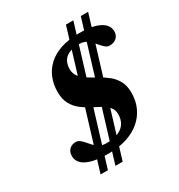

<svg xmlns="http://www.w3.org/2000/svg" viewBox="-201 -906 1058 1137"><g transform="rotate(-30 328.0 -337.5)"><path d="M255 98 521 -773H571L304.5 98ZM153.5 98 419.5 -773H470L203.5 98ZM274 -44.5Q324.5 -44.5 357.5 -58.2Q390.5 -72 406.5 -97.8Q422.5 -123.5 422.5 -159.5Q422.5 -189.5 404.8 -209.2Q387 -229 359 -244.8Q331 -260.5 299.5 -276.8Q268 -293 240 -315.2Q212 -337.5 194.5 -370.2Q177 -403 177 -452Q177 -501.5 194 -544.8Q211 -588 246 -620.8Q281 -653.5 335 -671.8Q389 -690 463.5 -690Q530.5 -690 571 -677Q611.5 -664 629.8 -643Q648 -622 648 -597.5Q648 -568 629.8 -551.8Q611.5 -535.5 583.5 -535.5Q567.5 -535.5 555 -545.8Q542.5 -556 530.5 -570.5Q518.5 -585 505 -599.5Q491.5 -614 473.5 -624Q455.5 -634 430 -634Q384 -634 357 -620.8Q330 -607.5 318.2 -584.8Q306.5 -562 306.5 -533.5Q306.5 -501.5 324.5 -479.5Q342.5 -457.5 370.5 -440Q398.5 -422.5 430.2 -405.2Q462 -388 490 -365.8Q518 -343.5 536 -311Q554 -278.5 554 -230.5Q554 -174.5 533.2 -129.5Q512.5 -84.5 473.8 -52Q435 -19.5 380.2 -2.2Q325.5 15 257 15Q183.5 15 140.5 2.2Q97.5 -10.5 79 -32Q60.5 -53.5 60.5 -79.5Q60.5 -99 68.2 -113Q76 -127 89.8 -134.5Q103.5 -142 121.5 -142Q136.5 -142 149 -132.2Q161.5 -122.5 173.5 -108Q185.5 -93.5 199.5 -79Q213.5 -64.5 231.5 -54.5Q249.5 -44.5 274 -44.5Z"/></g></svg>

Font: Newsreader 24pt ExtraBold
Style: Italic
Weight: 800
Italic angle: -17°
Designer: Hugues Gentile
Foundry: Production Type
Version: Version 1.003